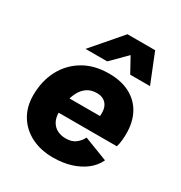

<svg xmlns="http://www.w3.org/2000/svg" viewBox="-174 -855 929 987"><g transform="rotate(30 291.0 -361.5)"><path d="M282.1 9Q208.4 9 152.4 -19.3Q96.4 -47.6 65.3 -98.8Q34.2 -149.9 34.2 -217.7Q34.2 -301.8 68.4 -367.7Q102.7 -433.5 166.3 -471.4Q229.9 -509.4 317.6 -509.4Q390.8 -509.4 442.4 -481.8Q493.9 -454.3 520.8 -404.3Q547.7 -354.3 547.7 -286.4Q547.7 -266.7 545.7 -246Q543.7 -225.4 537.7 -205.4H144.1L143.7 -296.8H427.1L379.8 -271.3Q384.2 -284.6 385 -294.6Q385.8 -304.6 385.8 -313.9Q385.8 -340 376.8 -356.9Q367.7 -373.9 351.6 -382.6Q335.5 -391.3 313.6 -391.3Q277.9 -391.3 254.3 -374.3Q230.7 -357.4 217 -329.8Q203.4 -302.3 197.8 -270.1Q192.2 -238 192.2 -207.9Q192.2 -175.8 204.4 -153.8Q216.6 -131.7 238.5 -120.2Q260.5 -108.7 289.4 -108.7Q325.1 -108.7 347 -125.5Q368.9 -142.2 380.7 -166.6L521.1 -112.4Q503.5 -74.3 468.5 -47.2Q433.4 -20.1 385.8 -5.5Q338.3 9 282.1 9ZM148 -558.6 297 -731.6H461.4L530.8 -558.6H413.2L364.6 -646.8L276.4 -558.6Z"/></g></svg>

Font: Work Sans
Style: Italic
Weight: 400
Italic angle: -13°
Designer: Wei Huang
Foundry: Wei Huang
Version: Version 2.012